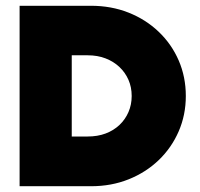

<svg xmlns="http://www.w3.org/2000/svg" viewBox="-20 -645 693 665"><path d="M47.9 0V-625H295.1Q365.3 -625 425 -601.4Q484.7 -577.8 529.5 -535.1Q574.3 -492.4 599 -435.4Q623.6 -378.5 623.6 -312.5Q623.6 -247.2 599 -190.3Q574.3 -133.3 529.9 -90.6Q485.4 -47.9 425.7 -24Q366 0 295.1 0ZM228.5 -172.2H283.3Q318.1 -172.2 345.8 -182.6Q373.6 -193.1 393.8 -212.2Q413.9 -231.2 425 -256.9Q436.1 -282.6 436.1 -312.5Q436.1 -343.1 425 -368.4Q413.9 -393.8 393.8 -412.8Q373.6 -431.9 345.8 -442.7Q318.1 -453.5 283.3 -453.5H228.5Z"/></svg>

Font: Afacad Flux Black
Style: Regular
Weight: 900
Designer: Kristian Moeller
Foundry: Dicotype
Version: Version 1.100